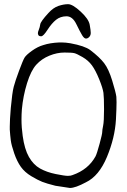

<svg xmlns="http://www.w3.org/2000/svg" viewBox="-20 -889 615 929"><path d="M214.3 -826.1Q237.6 -851.7 262.4 -860.2Q287.3 -868.6 309.2 -868.8Q331.2 -869 370 -833.1Q408.9 -797.3 414 -769.5Q419.1 -741.7 419.1 -730Q419.2 -718.2 412 -710.4Q404.7 -702.5 395.9 -702.4Q387.1 -702.4 377.2 -718.9Q367.3 -735.4 349 -772.9Q330.7 -810.4 301.4 -810.2Q272.1 -809.9 251.2 -793.2Q230.3 -776.4 210 -745Q189.8 -713.6 179.5 -713.5Q169.2 -713.5 166.3 -718.3Q163.3 -723.2 163.3 -728.6Q163.2 -733.9 168 -745.7Q172.8 -757.4 174.7 -771.1Q176.5 -784.8 214.3 -826.1ZM266.6 -683.6Q272.5 -683.6 278.3 -683.6Q296.9 -683.6 320.3 -679.7Q389.6 -667 417 -646.5Q461.9 -612.3 483.9 -583.5Q505.9 -554.7 522.9 -499Q540 -443.4 543 -420.9Q543.9 -412.1 543.9 -394.5Q543.9 -365.2 541 -310.5Q536.1 -222.7 497.6 -129.9Q459 -37.1 395.5 -6.8Q344.7 20.5 318.4 20.5L248 9.8Q205.1 -1 184.1 -9.3Q163.1 -17.6 131.3 -36.6Q99.6 -55.7 81.1 -81.5Q62.5 -107.4 48.8 -147Q35.2 -186.5 32.2 -210Q29.3 -232.4 27.3 -261.7Q27.3 -261.7 27.3 -277.3Q27.3 -307.6 32.2 -366.2Q39.1 -441.4 46.4 -469.2Q53.7 -497.1 72.3 -546.9Q90.8 -596.7 98.6 -609.9Q106.4 -623 134.3 -643.1Q162.1 -663.1 189.5 -670.9Q221.7 -681.6 266.6 -683.6ZM85.9 -360.4Q84 -335.9 84 -311.5Q84 -271.5 89.8 -231.4Q98.6 -167 120.1 -129.4Q141.6 -91.8 173.8 -73.7Q206.1 -55.7 249.5 -46.9Q293 -38.1 308.1 -38.1Q323.2 -38.1 331.1 -42Q407.2 -68.4 442.4 -132.8Q449.2 -146.5 461.9 -193.4Q474.6 -240.2 474.6 -250Q474.6 -259.8 479 -280.8Q483.4 -301.8 483.4 -359.9Q483.4 -418 480.5 -439.9Q477.5 -461.9 460 -505.4Q442.4 -548.8 424.8 -572.8Q407.2 -596.7 379.4 -612.8Q351.6 -628.9 339.8 -631.8Q328.1 -634.8 292 -634.8Q255.9 -634.8 218.8 -619.6Q181.6 -604.5 155.8 -576.2Q129.9 -547.9 110.8 -486.3Q91.8 -424.8 85.9 -360.4Z"/></svg>

Font: Drukaatie burti
Style: Light
Weight: 300
Version: Version 0.14